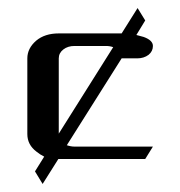

<svg xmlns="http://www.w3.org/2000/svg" viewBox="-20 -395 448 477"><path d="M47.9 -62V-250Q47.9 -274.9 69.8 -293.9Q91.3 -312 126 -312H282.2L321.8 -375L340.8 -344.2L318.8 -308.1Q332.5 -304.7 336.9 -303.2Q359.9 -294.9 359.9 -280.8Q359.9 -267.6 349.1 -258.8Q337.4 -250 320.8 -250H282.2L146 -34.2Q156.2 -30.8 165 -30.8H359.9L340.8 0H125L85.9 62L66.9 30.8L89.8 -5.9Q79.1 -11.2 70.8 -18.1Q47.9 -35.2 47.9 -62ZM126 -63 261.2 -277.8Q252.9 -280.8 243.2 -280.8H165Q148.4 -280.8 137.2 -272Q126 -263.2 126 -250Z"/></svg>

Font: Hhenum
Style: Regular
Weight: 400
Designer: T. Christopher White
Version: Version 1.0